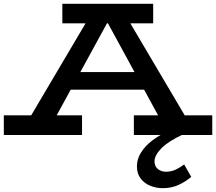

<svg xmlns="http://www.w3.org/2000/svg" viewBox="-21 -706 1130 1004"><path d="M92 -18 453 -629H634L995 -18H852L519 -629H563L229 -18ZM-1 0V-103H408V0ZM315 -237 339 -329H743L765 -237ZM679 0V-103H1089V0ZM305 -584V-686H780V-584ZM830 278Q796 278 765 265.5Q734 253 714.5 227.5Q695 202 695 164Q695 126 716.5 91.5Q738 57 776 28Q814 -1 864 -22L936 -3Q860 32 823.5 69Q787 106 787 137Q787 164 804.5 178Q822 192 847 192Q874 192 897.5 181Q921 170 942 154L979 219Q948 245 911.5 261.5Q875 278 830 278Z"/></svg>

Font: BioRhyme SemiExpanded SemiBold
Style: Regular
Weight: 600
Width: 6
Designer: Aoife Mooney
Foundry: Aoife Mooney Type
Version: Version 1.600;gftools[0.9.33]